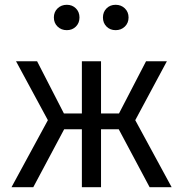

<svg xmlns="http://www.w3.org/2000/svg" viewBox="-20 -782 764 802"><path d="M220.5 -747Q236 -762 259 -762Q282 -762 297 -747Q312 -732 312 -709Q312 -686 297 -671Q282 -656 259 -656Q236 -656 220.5 -671Q205 -686 205 -709Q205 -732 220.5 -747ZM425 -747Q440 -762 463 -762Q486 -762 501.5 -747Q517 -732 517 -709Q517 -686 501.5 -671Q486 -656 463 -656Q440 -656 425 -671Q410 -686 410 -709Q410 -732 425 -747ZM677 -526 545 -280 697 0H605L476 -242H402V0H322V-242H248L119 0H28L180 -280L47 -526H135L247 -308H322V-526H402V-308H477L590 -526Z"/></svg>

Font: FiraGO Book
Style: Regular
Weight: 350
Designer: bBox Type
Foundry: bBox Type GmbH
Version: Version 1.001;PS 001.001;hotconv 1.0.88;makeotf.lib2.5.64775